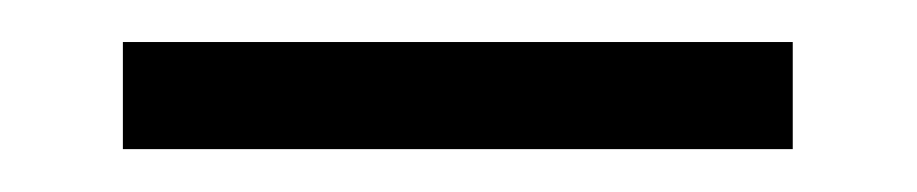

<svg xmlns="http://www.w3.org/2000/svg" viewBox="-20 -276 430 90"><path d="M37.6 -206.1V-256.3H351.6V-206.1Z"/></svg>

Font: Elstob 14pt
Style: Bold
Weight: 700
Designer: Peter S. Baker
Version: Version 1.015